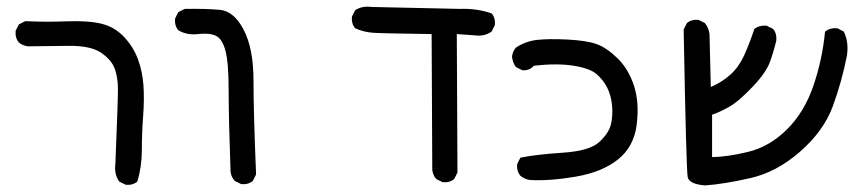

<svg xmlns="http://www.w3.org/2000/svg" viewBox="-20 -440 2585 581"><path d="M360.4 119.1 340.8 109.4Q325.2 87.9 329.1 56.6Q336.9 -133.8 336.9 -169.9Q336.9 -206.1 327.1 -232.4Q317.4 -258.8 286.1 -280.3Q254.9 -301.8 188 -301.3Q121.1 -300.8 64.5 -299.8Q48.8 -301.8 37.1 -311.5Q25.4 -325.2 27.3 -346.7L37.1 -366.2L56.6 -376Q118.2 -373 182.6 -375.5Q247.1 -377.9 287.1 -368.2Q327.1 -358.4 355.5 -328.1Q383.8 -297.9 397.5 -260.7Q411.1 -223.6 414.1 -181.6Q417 -139.6 413.1 -87.9Q409.2 -36.1 409.2 14.2Q409.2 64.5 395.5 109.4Q381.8 121.1 360.4 119.1Z M710 117.2 690.4 107.4Q679.7 95.7 677.7 80.1Q671.9 -81.1 671.9 -166Q671.9 -251 662.1 -287.1Q652.3 -323.2 632.8 -332Q613.3 -340.8 579.1 -336.9Q544.9 -333 519.5 -348.6Q507.8 -362.3 509.8 -383.8L519.5 -403.3L539.1 -413.1Q602.5 -414.1 645.5 -410.2Q688.5 -406.2 717.8 -349.1Q747.1 -292 747.1 -196.3Q747.1 -100.6 754.9 87.9L745.1 107.4Q731.4 119.1 710 117.2Z M1319.3 111.3 1299.8 101.6Q1290 89.8 1288.1 74.2L1286.1 -336.9Q1138.7 -338.9 1109.4 -340.8Q1080.1 -342.8 1054.7 -354.5Q1043 -368.2 1044.9 -389.6L1054.7 -409.2Q1076.2 -422.9 1105.5 -418.9L1372.1 -413.1Q1422.9 -415 1467.8 -399.4Q1479.5 -385.7 1477.5 -364.3L1467.8 -344.7Q1446.3 -329.1 1417 -333L1362.3 -336.9L1364.3 82L1354.5 101.6Q1340.8 113.3 1319.3 111.3Z M1582 104.5Q1566.4 101.6 1554.7 91.8Q1543 78.1 1544.9 56.6L1554.7 37.1Q1603.5 27.3 1684.1 22Q1764.6 16.6 1793.9 -10.7Q1823.2 -38.1 1829.1 -65.4Q1835 -92.8 1832 -122.1Q1829.1 -151.4 1817.4 -174.8Q1805.7 -198.2 1785.2 -215.8Q1764.6 -233.4 1715.3 -241.2Q1666 -249 1595.7 -241.2Q1582 -225.6 1560.5 -227.5L1541 -237.3Q1531.2 -251 1529.3 -268.6Q1531.2 -284.2 1541 -295.9Q1570.3 -315.4 1605.5 -319.3Q1640.6 -323.2 1697.8 -320.3Q1754.9 -317.4 1785.2 -306.6Q1815.4 -295.9 1848.6 -263.7Q1881.8 -231.4 1898.4 -180.7Q1915 -129.9 1906.7 -63Q1898.4 3.9 1850.1 42.5Q1801.8 81.1 1721.2 94.7Q1640.6 108.4 1582 104.5Z M2113.3 121.1Q2065.4 117.2 2061 95.7Q2056.6 74.2 2048.8 -350.6L2058.6 -370.1Q2072.3 -381.8 2093.8 -379.9L2113.3 -370.1Q2125 -354.5 2127 -336.9L2130.9 -176.8Q2165 -191.4 2190.4 -214.4Q2215.8 -237.3 2231.4 -271.5Q2247.1 -305.7 2262.7 -352.5Q2278.3 -364.3 2299.8 -362.3L2319.3 -352.5Q2331.1 -338.9 2329.1 -317.4Q2321.3 -284.2 2309.6 -252Q2297.9 -219.7 2256.8 -176.8Q2215.8 -133.8 2189 -118.2Q2162.1 -102.5 2134.8 -92.8V35.2Q2179.7 35.2 2244.1 19.5Q2308.6 3.9 2361.3 -48.3Q2414.1 -100.6 2441.4 -180.7Q2468.8 -260.7 2476.6 -344.7Q2492.2 -356.4 2513.7 -354.5L2533.2 -344.7Q2548.8 -313.5 2543 -272.5Q2527.3 -192.4 2500 -118.2Q2472.7 -43.9 2401.4 18.6Q2330.1 81.1 2250 99.1Q2169.9 117.2 2113.3 121.1Z"/></svg>

Font: NaikaiFont
Style: Regular
Weight: 400
Version: Version 1.67